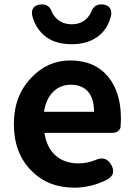

<svg xmlns="http://www.w3.org/2000/svg" viewBox="-20 -852 620 886"><path d="M323 14Q202 14 125 -64Q44 -145 44 -280Q44 -410 125 -494Q200 -573 304 -573Q417 -573 479 -498Q538 -426 538 -306Q538 -288 536 -264Q534 -254 524 -246.5Q514 -239 501 -239H358H185Q195 -171 237 -134Q278 -98 342 -98Q382 -98 419 -113Q469 -136 494 -90Q517 -48 476 -24Q402 14 323 14ZM183 -336H298H414Q414 -395 388 -427Q360 -461 307 -461Q260 -461 227 -430Q192 -396 183 -336ZM311 -648Q219 -648 171 -701Q139 -735 128 -784Q123 -825 164 -831Q207 -837 220 -795Q249 -740 311 -740Q373 -740 400 -795Q414 -837 457 -831Q498 -825 493 -782Q479 -721 436 -687Q388 -648 311 -648Z"/></svg>

Font: GenSenRounded JP B
Style: Regular
Weight: 700
Version: Version 1.501;PS 1;hotconv 16.6.51;makeotf.lib2.5.65220